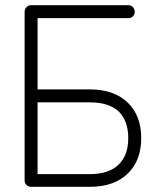

<svg xmlns="http://www.w3.org/2000/svg" viewBox="-20 -722 622 741"><path d="M100 -1Q90 -1 82.5 -8Q75 -15 75 -25V-676Q75 -687 82.5 -694.5Q90 -702 100 -702H475Q486 -702 493 -694.5Q500 -687 500 -676Q500 -666 493 -659Q486 -652 475 -652H125V-377H327Q422 -377 475 -324Q525 -274 525 -189Q525 -104 475 -54Q422 -1 327 -1ZM125 -50H327Q399 -50 437 -86Q475 -122 475 -189Q475 -253 440 -290Q402 -327 327 -327H125Z"/></svg>

Font: Zen Kurenaido
Style: Regular
Weight: 400
Designer: Yoshimichi Ohira
Foundry: Positype
Version: Version 1.001